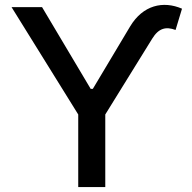

<svg xmlns="http://www.w3.org/2000/svg" viewBox="-20 -756 774 776"><path d="M26.6 -727.3 296.2 -293.3V0H405.5V-293.3L595.2 -599.8C621.4 -642.4 650.6 -649.5 689.6 -634.9L715.6 -720.9C639.2 -753.9 557.5 -735.4 505.7 -648.8L355.1 -396.7H346.6L149.9 -727.3Z"/></svg>

Font: Margiela Sans Medium
Style: Regular
Weight: 500
Designer: Stefan Endress, Andreas Faust
Version: Version 1.100;FEAKit 1.0